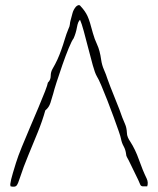

<svg xmlns="http://www.w3.org/2000/svg" viewBox="-20 -724 614 746"><path d="M21 0Q20 -3 20 -5.5Q20 -8 20 -9Q22 -25 30 -51.5Q38 -78 42 -91Q50 -117 65 -153.5Q80 -190 97 -230Q114 -270 129.5 -306.5Q145 -343 155 -369Q165 -395 166 -403Q177 -413 177 -429Q177 -445 185 -458Q195 -475 203 -492.5Q211 -510 218 -530Q225 -549 231.5 -571Q238 -593 246 -612Q251 -622 251.5 -629.5Q252 -637 254 -644Q258 -658 261.5 -672Q265 -686 275 -698Q280 -703 285 -704Q290 -705 294 -699Q311 -681 320 -661.5Q329 -642 341 -595Q347 -573 357.5 -550.5Q368 -528 373 -492Q376 -471 384 -453Q392 -435 398 -416Q401 -407 409 -386.5Q417 -366 426.5 -342.5Q436 -319 444 -298.5Q452 -278 455 -268Q460 -255 466 -241.5Q472 -228 473 -209Q473 -199 477 -190Q481 -181 486 -174Q506 -143 520 -103Q534 -63 550 -30Q557 -15 552 0H539Q528 1 525 -6.5Q522 -14 517 -25L480 -101Q477 -107 473.5 -113Q470 -119 470 -125Q468 -142 460.5 -155.5Q453 -169 450 -185Q449 -192 441 -215Q433 -238 421.5 -269.5Q410 -301 397.5 -333Q385 -365 374 -391Q363 -417 356 -428Q349 -440 340.5 -470.5Q332 -501 323 -536.5Q314 -572 305.5 -603Q297 -634 291 -647Q283 -641 279 -618Q275 -595 266 -575Q259 -566 247 -537Q235 -508 222.5 -472Q210 -436 200 -405Q190 -374 187 -361Q182 -343 176 -324.5Q170 -306 156 -295Q145 -255 126.5 -209.5Q108 -164 89.5 -119.5Q71 -75 58 -35Q50 -9 44 -2.5Q38 4 21 0Z"/></svg>

Font: Sankofa Display
Style: Regular
Weight: 400
Designer: Batsirai Madzonga
Foundry: Batsirai Madzonga
Version: Version 1.000; ttfautohint (v1.8.4.7-5d5b)